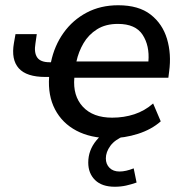

<svg xmlns="http://www.w3.org/2000/svg" viewBox="-20 -517 683 731"><path d="M400 9Q325 9 271 -19.5Q217 -48 189.5 -100.5Q162 -153 167 -224H153Q81 -224 51.5 -257Q22 -290 33 -353L39 -387H120L115 -352Q109 -317 121.5 -298.5Q134 -280 169 -280H174Q187 -343 222 -392Q257 -441 310 -469Q363 -497 430 -497Q508 -497 553.5 -461.5Q599 -426 616 -368.5Q633 -311 624 -245L621 -221H263Q257 -152 295.5 -110.5Q334 -69 407 -69Q452 -69 491.5 -82Q531 -95 563 -123L592 -55Q557 -24 505.5 -7.5Q454 9 400 9ZM429 -426Q382 -426 349.5 -405.5Q317 -385 298 -352.5Q279 -320 271 -283H545Q550 -343 523 -384.5Q496 -426 429 -426ZM417 194Q368 194 342 168.5Q316 143 316 102Q316 55 347 17.5Q378 -20 425 -39L454 0Q417 15 400 38.5Q383 62 383 86Q383 108 397 122Q411 136 435 136Q459 136 489 124L500 178Q480 185 460 189.5Q440 194 417 194Z"/></svg>

Font: Nunito Sans SemiBold
Style: Italic
Weight: 600
Italic angle: -9°
Designer: Vernon Adams
Foundry: Vernon Adams
Version: Version 3.006; ttfautohint (v1.8.3)